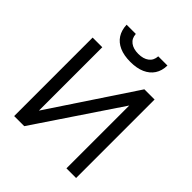

<svg xmlns="http://www.w3.org/2000/svg" viewBox="-246 -1071 1223 1223"><g transform="rotate(45 366.0 -459.0)"><path d="M87 0V-707H174V-136L553 -707H645V0H558V-566L178 0ZM366 -767Q308 -767 267.5 -785Q227 -803 205.5 -836.5Q184 -870 182 -918H265Q267 -880 294 -859.5Q321 -839 366 -839Q411 -839 438 -859.5Q465 -880 467 -918H550Q549 -870 527 -836.5Q505 -803 464.5 -785Q424 -767 366 -767Z"/></g></svg>

Font: Onest
Style: Regular
Weight: 400
Designer: Dmitri Voloshin, Andrey Kudryavtsev
Foundry: Dmitri Voloshin, Andrey Kudryavtsev
Version: Version 1.000;gftools[0.9.33]